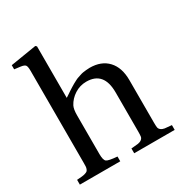

<svg xmlns="http://www.w3.org/2000/svg" viewBox="-172 -871 951 1001"><g transform="rotate(-30 303.5 -371.0)"><path d="M21 0V-28.8Q40 -30.3 50.8 -31.2Q61.5 -32.2 71 -35.2Q80.6 -38.1 84.5 -41.3Q88.4 -44.4 91.3 -51.5Q94.2 -58.6 94.7 -65.9Q95.2 -73.2 95.2 -86.9V-642.1Q95.2 -668.5 89.1 -676.3Q83 -684.1 63 -687L24.9 -691.9V-716.8L181.2 -742.2L188 -735.8V-425.8Q190.9 -427.7 206.1 -437.7Q221.2 -447.8 224.4 -450Q227.5 -452.1 240.7 -460.4Q253.9 -468.8 258.3 -470.9Q262.7 -473.1 274.4 -479.5Q286.1 -485.8 292.2 -487.5Q298.3 -489.3 309.3 -493.2Q320.3 -497.1 328.6 -498.3Q336.9 -499.5 347.7 -500.7Q358.4 -502 369.1 -502Q439 -502 478 -460.2Q517.1 -418.5 517.1 -342.8V-86.9Q517.1 -66.9 518.6 -57.6Q520 -48.3 528.8 -41.5Q537.6 -34.7 550.5 -32.7Q563.5 -30.8 591.8 -28.8V0H348.1V-28.8Q377 -30.8 389.9 -32.7Q402.8 -34.7 411.4 -41.5Q419.9 -48.3 421.4 -57.6Q422.9 -66.9 422.9 -86.9V-323.2Q422.9 -448.2 317.9 -448.2Q279.3 -448.2 247.1 -427.5Q214.8 -406.7 198.2 -375Q189 -356.9 189 -320.8V-86.9Q189 -50.3 200.7 -41.5Q212.4 -32.7 264.2 -28.8V0Z"/></g></svg>

Font: Heuristica
Style: Regular
Weight: 400
Version: Version 1.0.2